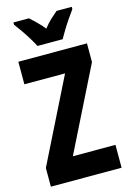

<svg xmlns="http://www.w3.org/2000/svg" viewBox="-137 -996 714 1062"><g transform="rotate(-15 219.5 -465.5)"><path d="M422 0H17V-107L255 -585H22V-714H415V-607L178 -131H422ZM147 -771Q138 -789 121 -817Q104 -845 85 -872.5Q66 -900 52 -918V-931H141Q156 -917 177.5 -896.5Q199 -876 219 -851Q240 -878 260.5 -897Q281 -916 299 -931H386V-918Q372 -899 353.5 -872Q335 -845 318.5 -818Q302 -791 291 -771Z"/></g></svg>

Font: Noto Sans Sinhala ExtraCondensed ExtraBold
Style: Regular
Weight: 800
Width: 2
Designer: Jelle Bosma - Monotype Design Team
Foundry: Monotype Imaging Inc.
Version: Version 2.006; ttfautohint (v1.8.4.7-5d5b)